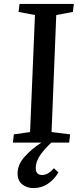

<svg xmlns="http://www.w3.org/2000/svg" viewBox="-20 -730 413 983"><path d="M46 0 51 -42 134 -54 159 -653 75 -669 80 -710H358L353 -669L268 -653L244 -54L339 -42L334 0H243Q212 28 187.5 62Q163 96 163 131Q163 166 196 166Q226 166 256 131L279 153Q256 191 223.5 212Q191 233 151 233Q118 233 94 214Q70 195 70 158Q70 113 105.5 73Q141 33 192 0Z"/></svg>

Font: Literata 36pt Medium
Style: Italic
Weight: 500
Italic angle: -2°
Designer: Latin by Veronika Burian and Jose Scaglione. Greek by Irene Vlachou. Cyrillic by Vera Evstafieva
Foundry: TypeTogether
Version: Version 3.002